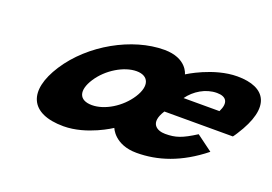

<svg xmlns="http://www.w3.org/2000/svg" viewBox="-82 -747 1388 980"><g transform="rotate(20 612.5 -256.5)"><path d="M1147.3 -232C1152.2 -238 1159.3 -249 1163.8 -256C1280.4 -436 1221 -528 1065 -528C936 -528 808.9 -446 808.9 -446C808.9 -446 791 -528 668 -528C495 -528 292.5 -416 188.8 -256C86.5 -98 131.3 15 316.3 15C443.3 15 563.8 -66 563.8 -66C563.8 -66 593.3 15 713.3 15C827.3 15 945.2 -22 1066.1 -119L979.5 -183C906.7 -137 874.6 -126 817.6 -126C772.6 -126 724.1 -153 775.3 -232ZM843.7 -330C877.2 -377 934.5 -413 995.5 -413C1047.5 -413 1065.7 -384 1038.7 -330ZM373.8 -256C419.8 -327 505.2 -377 572.2 -377C638.2 -377 658.8 -327 612.8 -256C567.5 -186 485.1 -136 416.1 -136C344.1 -136 328.5 -186 373.8 -256Z"/></g></svg>

Font: Hussar
Style: BdWodka
Weight: 700
Foundry: Cannot Into Space Fonts
Version: Version 2.00